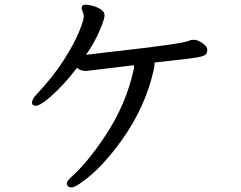

<svg xmlns="http://www.w3.org/2000/svg" viewBox="-20 -757 1040 830"><path d="M291 53.2Q269 53.2 269 34.2Q269 24.9 293.9 2.9Q358.4 -55.2 433.1 -167Q526.4 -306.2 559.1 -461.9V-475.1L352.1 -450.2Q327.1 -450.2 313 -463.9Q247.1 -377.9 182.1 -325.2Q148.9 -299.8 136.2 -299.8Q118.2 -299.8 118.2 -313Q118.2 -329.1 140.1 -351.1Q210 -425.8 255.1 -496.3Q300.3 -566.9 321.3 -618.4Q342.3 -669.9 342.3 -687Q340.3 -702.1 336.7 -708.5Q333 -714.8 333 -722.2Q333 -736.8 350.1 -736.8Q362.3 -736.8 380.6 -731.9Q398.9 -727.1 415.5 -716.6Q432.1 -706.1 432.1 -689.9Q432.1 -675.8 411.1 -625.5Q390.1 -575.2 352.1 -520L453.1 -532.2Q768.1 -566.9 798.3 -581.1Q804.2 -585 819.1 -585Q834 -585 855 -570.6Q876 -556.2 876 -542Q876 -528.8 869.6 -522Q863.3 -515.1 836.2 -509.5Q809.1 -503.9 647.9 -486.8V-479Q647.9 -470.2 646 -461.9Q610.4 -295.9 505.4 -149.9Q419.9 -30.8 337.4 27.8Q303.2 53.2 291 53.2Z"/></svg>

Font: LXGW WenKai GB Screen
Style: Regular
Weight: 400
Designer: LXGW / Fontworks Inc.
Foundry: LXGW / Fontworks Inc.
Version: Version 1.321;February 19, 2024;FontCreator 14.0.0.2901 64-b